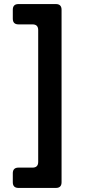

<svg xmlns="http://www.w3.org/2000/svg" viewBox="-20 -765 422 945"><path d="M71 160Q43 160 43 132V88Q43 60 71 60H140Q168 60 168 32V-617Q168 -645 140 -645H71Q43 -645 43 -673V-717Q43 -745 71 -745H255Q283 -745 283 -717V132Q283 160 255 160Z"/></svg>

Font: Pitagon Sans Text SemiBold
Style: Regular
Weight: 600
Designer: Travis Tran
Foundry: Pitagon
Version: Version 1.001; ttfautohint (v1.8.4.7-5d5b);gftools[0.9.26]